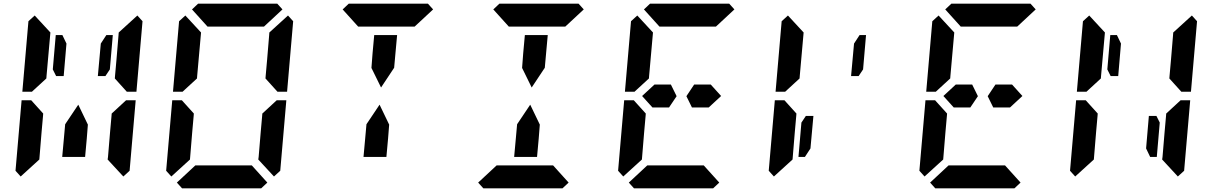

<svg xmlns="http://www.w3.org/2000/svg" viewBox="-20 -1020 6568 1040"><path d="M556 -830H591L575 -644L551 -608H510L526 -784ZM156 -526 153 -523H101L134 -905L168 -936L253 -844L240 -698L232 -608L231 -595ZM585 -405 663 -477H715L682 -95L648 -64L563 -156L565 -170L576 -302L584 -392ZM205 -302 193 -156 92 -64 64 -95 97 -477H149L158 -467L214 -405L213 -392ZM724 -936 752 -905 719 -523H667L658 -533L602 -595L603 -608L611 -698L622 -830L623 -844ZM450 -269 441 -170H317L326 -269L333 -347L404 -453L456 -345ZM266 -644 282 -830H318L340 -784L325 -608H284Z M972 -526 969 -523H917L950 -905L984 -936L1069 -844L1056 -698L1048 -608L1047 -595ZM1401 -405 1479 -477H1531L1498 -95L1464 -64L1379 -156L1381 -170L1392 -302L1400 -392ZM1021 -302 1009 -156 908 -64 880 -95 913 -477H965L974 -467L1030 -405L1029 -392ZM1020 -969 1053 -1000H1206H1330H1482L1510 -969L1410 -876H1403H1350H1319H1195H1164H1111H1104ZM1428 -31 1395 0H1242H1118H966L938 -31L1038 -124H1344ZM1540 -936 1568 -905 1535 -523H1483L1474 -533L1418 -595L1419 -608L1427 -698L1438 -830L1439 -844Z M1998 -731 2007 -830H2131L2122 -731L2115 -653L2044 -546L1992 -652ZM1836 -969 1869 -1000H2022H2146H2298L2326 -969L2226 -876H2219H2166H2135H2011H1980H1927H1920ZM2082 -269 2073 -170H1949L1958 -269L1965 -347L2036 -453L2088 -345Z M2814 -731 2823 -830H2947L2938 -731L2931 -653L2860 -546L2808 -652ZM2652 -969 2685 -1000H2838H2962H3114L3142 -969L3042 -876H3035H2982H2951H2827H2796H2743H2736ZM3060 -31 3027 0H2874H2750H2598L2570 -31L2670 -124H2976ZM2898 -269 2889 -170H2765L2774 -269L2781 -347L2852 -453L2904 -345Z M3830 -562 3886 -500 3819 -438H3759H3728L3698 -499L3740 -562H3770H3784ZM3420 -526 3417 -523H3365L3398 -905L3432 -936L3517 -844L3504 -698L3496 -608L3495 -595ZM3469 -302 3457 -156 3356 -64 3328 -95 3361 -477H3413L3422 -467L3478 -405L3477 -392ZM3468 -969 3501 -1000H3654H3778H3930L3958 -969L3858 -876H3851H3798H3767H3643H3612H3559H3552ZM3876 -31 3843 0H3690H3566H3414L3386 -31L3486 -124H3792ZM3614 -562 3645 -499 3604 -438H3574H3514L3458 -500L3525 -562H3570H3585Z M4636 -830H4671L4655 -644L4631 -608H4590L4606 -784ZM4236 -526 4233 -523H4181L4214 -905L4248 -936L4333 -844L4320 -698L4312 -608L4311 -595ZM4285 -302 4273 -156 4172 -64 4144 -95 4177 -477H4229L4238 -467L4294 -405L4293 -392ZM4345 -392H4386L4370 -216L4340 -170H4305L4321 -356Z M5462 -562 5518 -500 5451 -438H5391H5360L5330 -499L5372 -562H5402H5416ZM5052 -526 5049 -523H4997L5030 -905L5064 -936L5149 -844L5136 -698L5128 -608L5127 -595ZM5101 -302 5089 -156 4988 -64 4960 -95 4993 -477H5045L5054 -467L5110 -405L5109 -392ZM5100 -969 5133 -1000H5286H5410H5562L5590 -969L5490 -876H5483H5430H5399H5275H5244H5191H5184ZM5508 -31 5475 0H5322H5198H5046L5018 -31L5118 -124H5424ZM5246 -562 5277 -499 5236 -438H5206H5146L5090 -500L5157 -562H5202H5217Z M6262 -356 6246 -170H6210L6188 -216L6203 -392H6244ZM5868 -526 5865 -523H5813L5846 -905L5880 -936L5965 -844L5952 -698L5944 -608L5943 -595ZM6297 -405 6375 -477H6427L6394 -95L6360 -64L6275 -156L6277 -170L6288 -302L6296 -392ZM5917 -302 5905 -156 5804 -64 5776 -95 5809 -477H5861L5870 -467L5926 -405L5925 -392ZM6436 -936 6464 -905 6431 -523H6379L6370 -533L6314 -595L6315 -608L6323 -698L6334 -830L6335 -844ZM5978 -644 5994 -830H6030L6052 -784L6037 -608H5996Z"/></svg>

Font: DSEG14 Classic Mini
Style: Bold Italic
Weight: 700
Italic angle: -5°
Designer: Keshikan(Twitter:@keshinomi_88pro)
Version: Version 0.46